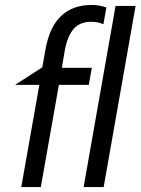

<svg xmlns="http://www.w3.org/2000/svg" viewBox="-20 -756 568 776"><path d="M351 -736Q196 -736 164 -557L151 -484L41 -413H139L66 0H145L218 -413H339L351 -482H230L242 -553Q253 -611 278 -639.5Q303 -668 349 -668Q375 -668 398 -658L410 -726Q380 -736 351 -736ZM528 -732H447L318 0H399Z"/></svg>

Font: Geom Light
Style: Italic
Weight: 300
Italic angle: -10°
Version: Version 1.102